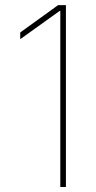

<svg xmlns="http://www.w3.org/2000/svg" viewBox="-20 -748 386 768"><path d="M243.7 -727.5V0H221.2V-704.1H218.3L61 -591.3V-618.2L212.4 -727.5Z"/></svg>

Font: Inter 20pt Thin
Style: Regular
Weight: 250
Version: Version 4.001;git-66647c0bb